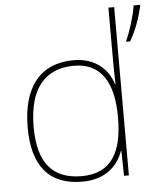

<svg xmlns="http://www.w3.org/2000/svg" viewBox="-54 -807 719 864"><g transform="rotate(-5 305.5 -375.0)"><path d="M283 10C388 10 444 -46 468 -113H470L472 0H494V-760H468V-543C468 -501 468 -459 470 -414H468C446 -484 387 -538 291 -538C141 -538 59 -437 59 -254C59 -83 131 10 283 10ZM611 -754V-760H582C576 -717 551 -636 535 -606V-600H552C580 -647 599 -702 611 -754ZM283 -15C149 -15 86 -94 86 -254C86 -427 159 -513 291 -513C410 -513 468 -426 468 -266V-263C468 -107 416 -15 283 -15Z"/></g></svg>

Font: Noto Sans Syriac Eastern Thin
Style: Regular
Weight: 100
Designer: Patrick Giasson and the Monotype Design Team
Foundry: Monotype Imaging Inc.
Version: Version 3.001